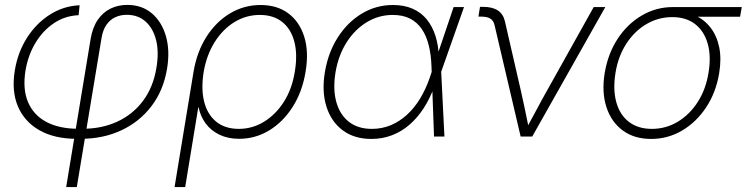

<svg xmlns="http://www.w3.org/2000/svg" viewBox="-20 -551 3014 775"><path d="M247.1 204.1 345.7 -393.1Q353.5 -439.9 374.3 -470.5Q395 -501 425.8 -516.1Q456.5 -531.2 493.7 -531.2Q552.7 -531.2 592.8 -497.3Q632.8 -463.4 649.7 -405.3Q666.5 -347.2 654.3 -273.4Q639.6 -185.5 591.1 -122.1Q542.5 -58.6 469.2 -24.7Q396 9.3 306.6 9.3H289.1Q200.2 9.3 139.4 -25.1Q78.6 -59.6 52.2 -121.8Q25.9 -184.1 40 -268.1Q52.2 -340.8 89.1 -398.7Q126 -456.5 180.9 -491.7Q235.8 -526.9 301.3 -529.8L297.4 -489.7Q242.2 -487.3 197.5 -457.3Q152.8 -427.2 123 -377.7Q93.3 -328.1 83 -266.6Q70.8 -191.9 93 -139.2Q115.2 -86.4 167.2 -58.8Q219.2 -31.2 296.4 -31.2H313.5Q391.1 -31.2 453.6 -60.1Q516.1 -88.9 557.4 -144Q598.6 -199.2 611.3 -276.9Q622.1 -339.4 610.4 -387.7Q598.6 -436 568.1 -463.6Q537.6 -491.2 491.7 -491.2Q466.3 -491.2 445.3 -481.4Q424.3 -471.7 409.9 -451.2Q395.5 -430.7 390.1 -398.9L290 204.1Z M684.6 204.1 761.2 -261.2Q774.9 -342.3 813.5 -402.8Q852.1 -463.4 908.7 -497.1Q965.3 -530.8 1031.7 -530.8Q1098.6 -530.8 1143.8 -497.1Q1189 -463.4 1208 -402.8Q1227.1 -342.3 1213.4 -261.2Q1200.2 -180.7 1161.4 -119.6Q1122.6 -58.6 1066.7 -24.7Q1010.7 9.3 945.3 9.3Q900.4 9.3 866.2 -7.1Q832 -23.4 810.5 -52.2Q789.1 -81.1 781.7 -117.7H780.3L727.5 204.1ZM943.8 -30.8Q998.5 -30.8 1045.7 -59.6Q1092.8 -88.4 1125.7 -139.9Q1158.7 -191.4 1169.9 -261.2Q1181.6 -330.6 1168.2 -382.3Q1154.8 -434.1 1119.1 -462.4Q1083.5 -490.7 1028.8 -490.7Q973.1 -490.7 926 -461.7Q878.9 -432.6 846.4 -380.9Q814 -329.1 802.2 -261.2Q791 -191.9 804.2 -140.1Q817.4 -88.4 853 -59.6Q888.7 -30.8 943.8 -30.8Z M1479 9.8Q1410.2 9.8 1363.5 -24.9Q1316.9 -59.6 1297.6 -120.8Q1278.3 -182.1 1291.5 -260.7Q1304.7 -339.4 1343.8 -400.4Q1382.8 -461.4 1440.4 -496.1Q1498 -530.8 1565.9 -530.8Q1611.8 -530.8 1646 -515.6Q1680.2 -500.5 1702.9 -472.4Q1725.6 -444.3 1737.8 -405.8Q1750 -367.2 1751.5 -320.8H1765.1L1760.7 -264.6L1773.9 0H1731.9L1721.7 -281.7Q1720.2 -329.1 1710.7 -367.7Q1701.2 -406.2 1682.6 -433.6Q1664.1 -460.9 1635.3 -475.8Q1606.4 -490.7 1564.9 -490.7Q1509.3 -490.7 1460.9 -461.7Q1412.6 -432.6 1379.4 -380.6Q1346.2 -328.6 1334.5 -260.3Q1323.2 -192.4 1337.2 -140.6Q1351.1 -88.9 1387.7 -59.8Q1424.3 -30.8 1481 -30.8Q1521.5 -30.8 1556.9 -45.4Q1592.3 -60.1 1622.3 -87.4Q1652.3 -114.7 1675.5 -152.8Q1698.7 -190.9 1714.8 -237.8L1811 -522.5H1853L1760.3 -259.8L1745.6 -199.2H1731.9Q1715.3 -153.3 1690.7 -115Q1666 -76.7 1634 -48.6Q1602.1 -20.5 1563 -5.4Q1523.9 9.8 1479 9.8Z M2081.5 0 1976.1 -450.2Q1971.7 -468.3 1958.7 -476.1Q1945.8 -483.9 1922.4 -483.9H1911.1L1917.5 -523.4H1929.2Q1967.3 -523.4 1989.3 -509Q2011.2 -494.6 2018.1 -464.8L2083 -182.6Q2091.8 -144.5 2099.6 -106Q2107.4 -67.4 2115.2 -29.8H2103.5Q2124.5 -67.9 2144.8 -106.2Q2165 -144.5 2186.5 -182.6L2376.5 -522.5H2423.3L2128.4 0Z M2608.4 9.8Q2540 9.8 2493.7 -24.4Q2447.3 -58.6 2427.7 -118.9Q2408.2 -179.2 2420.9 -256.8Q2434.1 -335 2473.4 -394.8Q2512.7 -454.6 2570.6 -488.5Q2628.4 -522.5 2696.3 -522.5H2974.1L2967.3 -483.4H2760.7L2693.4 -481.9Q2637.2 -481.9 2589.1 -453.6Q2541 -425.3 2508.1 -374.5Q2475.1 -323.7 2464.4 -256.8Q2453.6 -190.4 2467.5 -139.2Q2481.4 -87.9 2518.3 -59.3Q2555.2 -30.8 2611.3 -30.8Q2668 -30.8 2715.8 -59.6Q2763.7 -88.4 2796.4 -139.4Q2829.1 -190.4 2839.8 -256.8Q2851.1 -323.7 2836.7 -374.5Q2822.3 -425.3 2785.9 -453.6Q2749.5 -481.9 2693.4 -481.9L2693.8 -507.3Q2743.7 -507.3 2783 -490Q2822.3 -472.7 2847.9 -439.7Q2873.5 -406.7 2883.1 -360.1Q2892.6 -313.5 2882.8 -254.9Q2870.1 -178.2 2830.8 -118.4Q2791.5 -58.6 2733.9 -24.4Q2676.3 9.8 2608.4 9.8Z"/></svg>

Font: Inter 28pt ExtraLight
Style: Italic
Weight: 250
Italic angle: -9.3988°
Designer: Rasmus Andersson
Foundry: rsms
Version: Version 4.001;git-66647c0bb